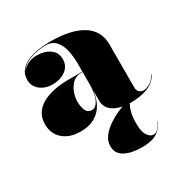

<svg xmlns="http://www.w3.org/2000/svg" viewBox="-161 -607 959 984"><g transform="rotate(-30 318.5 -115.5)"><path d="M537 164Q529.5 178 517.5 195Q505.5 212 479 224.5Q452.5 237 402 237Q341.5 237 302.8 216.5Q264 196 264 151Q264 121 283.5 95.2Q303 69.5 334.2 48.8Q365.5 28 402.2 12.5Q439 -3 473 -12.5L474 -10Q466 -4.5 451.5 28.2Q437 61 437 116Q437 166 452.5 188.2Q468 210.5 486 210.5Q502 210.5 513.2 197.5Q524.5 184.5 535.5 162.5ZM254 -252H331V-304.5Q331 -340.5 323.2 -377Q315.5 -413.5 294.2 -438.2Q273 -463 233 -463Q210 -463 178.5 -457Q147 -451 118.8 -436Q90.5 -421 77 -395Q90 -416 114.8 -428.5Q139.5 -441 169.5 -441Q213.5 -441 245 -419.8Q276.5 -398.5 276.5 -358Q276.5 -317 244.5 -294Q212.5 -271 169.5 -271Q124 -271 94.5 -294.5Q65 -318 65 -356Q65 -388.5 82.8 -410.2Q100.5 -432 129.8 -444.8Q159 -457.5 194 -462.8Q229 -468 263 -468Q388.5 -468 454.8 -426Q521 -384 521 -304.5V-47Q521 -32 530.5 -21.8Q540 -11.5 558 -11.5Q569.5 -11.5 591.2 -22Q613 -32.5 628.5 -63.5L631 -63Q614 -25 570.2 -7.5Q526.5 10 468 10Q406.5 10 368.8 -13Q331 -36 331 -80V-139Q322 -66 280.8 -28Q239.5 10 172.5 10Q107.5 10 68.8 -23.2Q30 -56.5 30 -113.5Q30 -180.5 88.8 -216.2Q147.5 -252 254 -252ZM276.5 -56.5Q299.5 -56.5 315.2 -88Q331 -119.5 331 -180.5V-249.5H322.5Q291 -249.5 271 -229.8Q251 -210 241.5 -182.8Q232 -155.5 232 -133Q232 -99.5 242 -78Q252 -56.5 276.5 -56.5Z"/></g></svg>

Font: Bodoni* 72pt Fatface
Style: Regular
Weight: 900
Version: Version 2.3